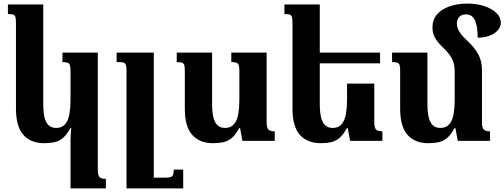

<svg xmlns="http://www.w3.org/2000/svg" viewBox="-20 -785 2811 1070"><path d="M373 265V-12Q373 -27 374.5 -42Q376 -57 377 -71H372Q352 -34 330.5 -16Q309 2 283.5 7.5Q258 13 226 13Q152 13 110.5 -33Q69 -79 69 -180V-656Q69 -677 66.5 -688Q64 -699 54.5 -703Q45 -707 24 -707V-760H221V-207Q221 -164 227.5 -134Q234 -104 250 -88Q266 -72 293 -72Q326 -72 343.5 -93.5Q361 -115 367 -150.5Q373 -186 373 -227V-390Q373 -410 370 -420.5Q367 -431 357.5 -435Q348 -439 328 -439V-492H525V164Q525 183 529.5 193.5Q534 204 544 208Q554 212 570 212V265Z M1001 160V265H685V-391Q685 -423 677 -431Q669 -439 645 -439H630V-492H837V205H897Q918 205 929 202.5Q940 200 944 190Q948 180 948 160Z M1167 13Q1093 13 1051.5 -33Q1010 -79 1010 -180V-388Q1010 -409 1007.5 -420Q1005 -431 995.5 -435Q986 -439 965 -439V-492H1162V-207Q1162 -164 1168.5 -134Q1175 -104 1191 -88Q1207 -72 1234 -72Q1267 -72 1284.5 -93.5Q1302 -115 1308 -150.5Q1314 -186 1314 -227V-390Q1314 -410 1311 -420.5Q1308 -431 1298.5 -435Q1289 -439 1269 -439V-492H1466V-101Q1466 -82 1470.5 -71.5Q1475 -61 1485 -57Q1495 -53 1511 -53V0H1331L1318 -71H1313Q1293 -34 1271.5 -16Q1250 2 1224.5 7.5Q1199 13 1167 13Z M2066 -319V-101Q2066 -82 2070.5 -71.5Q2075 -61 2085 -57Q2095 -53 2111 -53V0H1931L1918 -71H1913Q1893 -34 1871.5 -16Q1850 2 1824.5 7.5Q1799 13 1767 13Q1693 13 1651.5 -33Q1610 -79 1610 -180V-656Q1610 -677 1607.5 -688Q1605 -699 1595.5 -703Q1586 -707 1565 -707V-760H1762V-207Q1762 -164 1768.5 -134Q1775 -104 1791 -88Q1807 -72 1834 -72Q1867 -72 1884.5 -93.5Q1902 -115 1908 -150.5Q1914 -186 1914 -227V-319ZM1738 -432V-492H2098V-432Z M2666 -101Q2666 -82 2670.5 -71.5Q2675 -61 2685 -57Q2695 -53 2711 -53V0H2531L2518 -71H2513Q2493 -34 2471.5 -16Q2450 2 2424.5 7.5Q2399 13 2367 13Q2293 13 2251.5 -33Q2210 -79 2210 -180V-388Q2210 -409 2207.5 -420Q2205 -431 2195.5 -435Q2186 -439 2165 -439V-492H2362V-207Q2362 -164 2368.5 -134Q2375 -104 2391 -88Q2407 -72 2434 -72Q2467 -72 2484.5 -93.5Q2502 -115 2508 -150.5Q2514 -186 2514 -227V-388Q2514 -429 2498 -459Q2482 -489 2452 -517Q2421 -546 2405.5 -572Q2390 -598 2390 -632Q2390 -674 2414.5 -703.5Q2439 -733 2483.5 -749Q2528 -765 2586 -765Q2637 -765 2679 -751Q2721 -737 2746 -713Q2771 -689 2771 -660Q2771 -635 2753.5 -615.5Q2736 -596 2706.5 -585.5Q2677 -575 2642 -575Q2642 -640 2626.5 -672.5Q2611 -705 2577 -705Q2552 -705 2539 -690.5Q2526 -676 2526 -653Q2526 -633 2538.5 -611Q2551 -589 2576 -566Q2626 -520 2646 -481.5Q2666 -443 2666 -396Z"/></svg>

Font: Noto Serif Armenian
Style: Regular
Weight: 400
Designer: Monotype Design Team
Foundry: Monotype Imaging Inc.
Version: Version 2.007